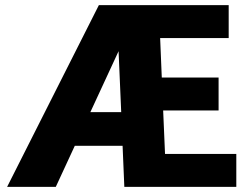

<svg xmlns="http://www.w3.org/2000/svg" viewBox="-20 -731 980 751"><path d="M904.3 -128.9V0H466.3L459.5 -160.6H272.5L198.2 0H7.8L366.7 -710.9H874.5V-582H606.4L612.8 -427.7H835V-298.8H618.2L625.5 -128.9ZM333.5 -292.5H454.1L443.8 -530.8Z"/></svg>

Font: Mardoto Black
Style: Regular
Weight: 900
Designer: Christian Robertson, Vahan Hovhannisyan
Foundry: Google
Version: Version 1.000